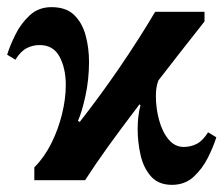

<svg xmlns="http://www.w3.org/2000/svg" viewBox="-24 -504 625 537"><path d="M214 0H72V-36Q100 -64 119.5 -103Q139 -142 149.5 -185Q160 -228 160 -266Q160 -313 142.5 -345.5Q125 -378 87 -378Q68 -378 51 -369.5Q34 -361 19 -337L-4 -351Q4 -377 19.5 -408Q35 -439 59.5 -461.5Q84 -484 120 -484Q161 -484 183.5 -462Q206 -440 215.5 -405Q225 -370 225 -331Q225 -282 215 -236Q205 -190 194 -166L199 -163Q257 -237 311 -316Q365 -395 410 -471H548V-444Q510 -396 478 -355Q446 -314 419 -279Q415 -268 413.5 -258Q412 -248 412 -235Q412 -201 421 -168Q430 -135 447.5 -114Q465 -93 490 -93Q509 -93 526 -101.5Q543 -110 558 -134L581 -120Q573 -94 557.5 -63Q542 -32 517.5 -9.5Q493 13 457 13Q419 13 398 -11Q377 -35 369 -71Q361 -107 361 -143Q361 -180 369 -210L366 -212Q312 -141 277.5 -93Q243 -45 214 0Z"/></svg>

Font: STIX Two Text
Style: Bold
Weight: 700
Designer: Ross Mills, John Hudson & Paul Hanslow, Tiro Typeworks Ltd; with prior portions MicroPress Inc., and Coen Hoffman.
Foundry: Tiro Typeworks Ltd
Version: Version 2.13 b171